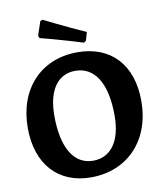

<svg xmlns="http://www.w3.org/2000/svg" viewBox="-93 -931 862 1018"><g transform="rotate(-10 337.5 -422.0)"><path d="M401 -698 413 -706 426 -751C319 -799 205 -856 205 -856L193 -851L168 -776L173 -763C173 -763 287 -734 401 -698ZM315 12C513 12 647 -130 647 -341C647 -536 538 -654 357 -654C160 -654 29 -513 29 -304C29 -109 138 12 315 12ZM341 -73C240 -73 179 -167 179 -343C179 -481 235 -559 329 -559C433 -559 494 -465 494 -289C494 -151 436 -73 341 -73Z"/></g></svg>

Font: Alegreya SC
Style: Bold
Weight: 700
Designer: Juan Pablo del Peral
Foundry: Huerta Tipografica
Version: Version 2.007;PS 002.007;hotconv 1.0.88;makeotf.lib2.5.64775